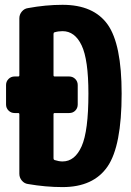

<svg xmlns="http://www.w3.org/2000/svg" viewBox="-20 -760 540 790"><path d="M237.3 -95.7Q288.1 -95.7 315.9 -158.2Q343.8 -220.7 343.8 -375Q343.8 -514.6 315.9 -573.2Q288.1 -631.8 237.3 -631.8Q219.7 -631.8 204.1 -627Q200.2 -626 200.2 -620.1V-450.2Q200.2 -445.3 205.1 -445.3H264.6Q279.3 -445.3 289.6 -435.1Q299.8 -424.8 299.8 -410.2V-330.1Q299.8 -315.4 290 -305.2Q280.3 -294.9 264.6 -294.9H205.1Q200.2 -294.9 200.2 -290V-108.4Q200.2 -103.5 204.1 -101.6Q222.7 -95.7 237.3 -95.7ZM237.3 -740.2Q365.2 -740.2 422.9 -659.2Q480.5 -578.1 480.5 -375Q480.5 -159.2 422.4 -74.7Q364.3 9.8 237.3 9.8Q168 9.8 94.7 -2.9Q80.1 -4.9 69.8 -17.1Q59.6 -29.3 59.6 -44.9V-290Q59.6 -294.9 54.7 -294.9H40Q25.4 -294.9 15.1 -305.2Q4.9 -315.4 4.9 -330.1V-410.2Q4.9 -424.8 15.1 -435.1Q25.4 -445.3 40 -445.3H54.7Q59.6 -445.3 59.6 -450.2V-684.6Q59.6 -700.2 69.8 -712.4Q80.1 -724.6 94.7 -726.6Q168 -740.2 237.3 -740.2Z"/></svg>

Font: Rounded-L Mgen+ 1mn bold
Style: Bold
Weight: 700
Designer: [Source Han Sans]
Ryoko NISHIZUKA  (kana & ideographs); Paul D. Hunt (Latin, Greek & Cyrillic); Wenlong ZHANG  (bopomofo
Version: Version 1.059.20150602